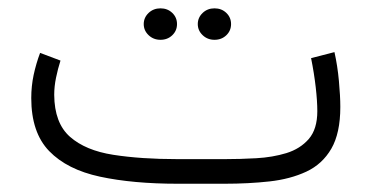

<svg xmlns="http://www.w3.org/2000/svg" viewBox="-20 -445 900 465"><path d="M523.9 0H410.2Q301.8 0 222.2 -17.1Q142.6 -34.2 99.1 -79.1Q55.7 -124 55.7 -207.5Q55.7 -236.3 61.5 -263.7Q67.4 -291 77.1 -316.9L126.5 -298.3Q120.1 -278.3 115.7 -256.8Q111.3 -235.4 111.3 -215.3Q111.8 -147 149.4 -113.8Q187 -80.6 254.2 -70.1Q321.3 -59.6 410.2 -59.6H524.4Q561.5 -59.6 600.8 -61.8Q640.1 -64 673.6 -74.2Q707 -84.5 727.8 -108.4Q748.5 -132.3 748.5 -175.8Q748.5 -200.2 744.6 -234.1Q740.7 -268.1 733.4 -304.2L790 -318.8Q797.4 -286.1 800.8 -249Q804.2 -211.9 804.2 -186Q804.2 -122.6 782.5 -85Q760.7 -47.4 721.9 -29.3Q683.1 -11.2 632.6 -5.6Q582 0 523.9 0ZM459 -386.7Q459 -402.3 470.7 -413.6Q482.4 -424.8 499.5 -424.8Q516.6 -424.8 528.1 -413.8Q539.6 -402.8 539.6 -386.7Q539.6 -370.6 528.1 -359.6Q516.6 -348.6 499.5 -348.6Q482.4 -348.6 470.7 -359.9Q459 -371.1 459 -386.7ZM328.1 -386.7Q328.1 -402.3 339.8 -413.6Q351.6 -424.8 368.7 -424.8Q385.7 -424.8 397.2 -413.8Q408.7 -402.8 408.7 -386.7Q408.7 -370.6 397.2 -359.6Q385.7 -348.6 368.7 -348.6Q351.6 -348.6 339.8 -359.9Q328.1 -371.1 328.1 -386.7Z"/></svg>

Font: Vazirmatn RD UI FD ExtraLight
Style: Regular
Weight: 200
Designer: Saber Rastikerdar
Foundry: Saber Rastikerdar
Version: Version 33.003